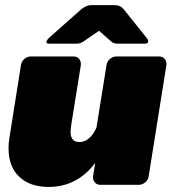

<svg xmlns="http://www.w3.org/2000/svg" viewBox="-20 -720 686 748"><path d="M381.7 -700H427.5Q449.2 -700 462.5 -683.3L552.5 -570.8Q557.5 -565 557.5 -559.2V-557.5Q555.8 -550 545.8 -550H437.5Q422.5 -550 413.3 -558.3L365.8 -600L305 -558.3Q293.3 -550 279.2 -550H170.8Q160.8 -550 160.8 -556.7V-557.5Q162.5 -564.2 169.2 -570.8L295.8 -683.3Q315.8 -700 335.8 -700ZM628.3 -471.7V-466.7L559.2 -33.3Q557.5 -20 546.2 -10Q535 0 520.8 0H370.8Q358.3 0 350.4 -8.3Q342.5 -16.7 342.5 -28.3V-33.3L350.8 -85Q280 8.3 169.2 8.3Q96.7 8.3 55 -31.3Q13.3 -70.8 13.3 -142.5Q13.3 -164.2 16.7 -183.3L61.7 -466.7Q63.3 -480 74.6 -490Q85.8 -500 100 -500H266.7Q279.2 -500 287.1 -491.7Q295 -483.3 295 -471.7V-466.7L257.5 -233.3Q255 -216.7 255 -205.8Q255 -166.7 289.2 -166.7Q330 -166.7 355.8 -222.5L395 -466.7Q396.7 -480 407.9 -490Q419.2 -500 433.3 -500H600Q612.5 -500 620.4 -491.7Q628.3 -483.3 628.3 -471.7Z"/></svg>

Font: BoonTook Mon
Style: Italic
Weight: 400
Italic angle: -9°
Designer: Sungsit Sawaiwan
Foundry: FontUni
Version: Version 3.0